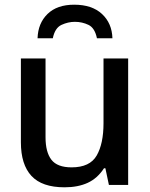

<svg xmlns="http://www.w3.org/2000/svg" viewBox="-20 -788 640 818"><path d="M255 10Q159 10 114 -38.5Q69 -87 69 -182V-539H174V-203Q174 -140 199 -107.5Q224 -75 285 -75Q363 -75 392 -125.5Q421 -176 421 -263V-539H526V0H444L429 -71H423Q395 -28 353.5 -9Q312 10 255 10ZM296 -768Q372 -768 414.5 -728.5Q457 -689 459 -625H393Q384 -669 357 -682Q330 -695 299 -695Q270 -695 242 -682Q214 -669 205 -625H140Q142 -689 182.5 -728.5Q223 -768 296 -768Z"/></svg>

Font: Noto Sans Mono Medium
Style: Regular
Weight: 500
Designer: Monotype Design Team
Foundry: Monotype Imaging Inc.
Version: Version 2.014